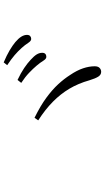

<svg xmlns="http://www.w3.org/2000/svg" viewBox="216 -962 568 1040"><g transform="rotate(-90 500.0 -442.0)"><path d="M664 -528Q648 -547 625.5 -568.5Q603 -590 571 -611L587 -631Q625 -613 651.5 -595Q678 -577 696 -560Q716 -542 725 -527.5Q734 -513 734 -497Q734 -486 728 -480.5Q722 -475 712 -475Q701 -475 691 -491.5Q681 -508 664 -528ZM760 -609Q742 -629 721 -647Q700 -665 667 -687L682 -706Q720 -690 747 -674Q774 -658 792 -643Q812 -626 821.5 -610.5Q831 -595 831 -580Q831 -568 824.5 -562.5Q818 -557 809 -557Q798 -557 787.5 -573.5Q777 -590 760 -609ZM382 -539Q447 -507 490.5 -475Q534 -443 563.5 -411Q593 -379 614 -346Q639 -309 650 -276Q661 -243 661 -213Q661 -195 652 -186.5Q643 -178 631 -178Q615 -178 605 -193.5Q595 -209 585 -242Q568 -302 539.5 -350Q511 -398 469 -439.5Q427 -481 368 -519Z"/></g></svg>

Font: Noto Serif TC
Style: Regular
Weight: 200
Designer: Ryoko NISHIZUKA 西塚涼子 (kana & ideographs); Frank Grießhammer (Latin, Greek & Cyrillic); Wenlong ZHANG 张文龙 (bopomofo); San
Foundry: Adobe
Version: Version 2.001;hotconv 1.1.0;makeotfexe 2.6.0